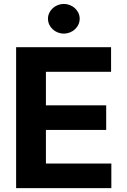

<svg xmlns="http://www.w3.org/2000/svg" viewBox="-20 -971 653 991"><path d="M63.2 0H554.7V-126.8H217V-300.4H528.1V-427.2H217V-600.5H553.3V-727.3H63.2ZM309.3 -797.6C354.4 -797.6 391.3 -832 391.3 -874.3C391.3 -916.2 354.4 -950.6 309.3 -950.6C264.6 -950.6 227.6 -916.2 227.6 -874.3C227.6 -832 264.6 -797.6 309.3 -797.6Z"/></svg>

Font: Karasuma Gothic
Style: Bold
Weight: 700
Designer: Rasmus Andersson / Ryoko Nishizuka
Foundry: Genbu
Version: Version 1.00